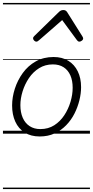

<svg xmlns="http://www.w3.org/2000/svg" viewBox="-20 -905 629 1300"><path d="M249 19Q189 19 147 -7.5Q105 -34 83.5 -81.5Q62 -129 62 -191Q62 -247 80.5 -304.5Q99 -362 134.5 -411Q170 -460 222.5 -489.5Q275 -519 343 -519Q401 -519 442.5 -493.5Q484 -468 506.5 -422Q529 -376 529 -315Q529 -272 517.5 -225.5Q506 -179 484 -135.5Q462 -92 428 -57Q394 -22 349.5 -1.5Q305 19 249 19ZM253 -31Q307 -31 347.5 -57Q388 -83 415.5 -125Q443 -167 457.5 -216Q472 -265 472 -311Q472 -359 456.5 -394.5Q441 -430 411 -449.5Q381 -469 338 -469Q286 -469 245 -443.5Q204 -418 176 -376.5Q148 -335 133 -286.5Q118 -238 118 -193Q118 -144 134 -107.5Q150 -71 180.5 -51Q211 -31 253 -31ZM226 -623Q218 -623 211 -630.5Q204 -638 204 -645Q204 -650 206 -653.5Q208 -657 212 -661L380 -825Q388 -832 394.5 -834.5Q401 -837 410 -837Q417 -837 423 -834Q429 -831 434 -824L537 -660Q540 -655 541.5 -651.5Q543 -648 543 -645Q543 -636 534 -629.5Q525 -623 518 -623Q512 -623 508 -626Q504 -629 501 -633L401 -769L246 -634Q240 -629 235.5 -626Q231 -623 226 -623ZM0 365H589V375H0ZM0 -20H589V0H0ZM0 -505H589V-500H0ZM0 -885H589V-875H0Z"/></svg>

Font: Playwrite AT Guides
Style: Italic
Weight: 400
Italic angle: -13.0072°
Designer: Veronika Burian, José Scaglione
Foundry: TypeTogether
Version: Version 1.002